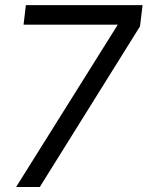

<svg xmlns="http://www.w3.org/2000/svg" viewBox="-20 -748 590 768"><path d="M44.4 0H139.2L540 -642.6L550.3 -727.5H83.5L74.2 -649.4H451.2Z"/></svg>

Font: Guggenheim Sans Display
Style: Italic
Weight: 400
Italic angle: -7°
Designer: Modified by Tom Baber under direction of Pentagram Design 2023
Foundry: rsms
Version: Version 1.001;Glyphs 3.1.2 (3151)